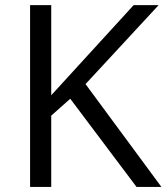

<svg xmlns="http://www.w3.org/2000/svg" viewBox="-20 -734 654 754"><path d="M315.9 -403.8 603 -713.9H504.9L181.2 -359.9V-713.9H98.1V0H181.2V-279.8L255.9 -346.2L516.1 0H613.8Z"/></svg>

Font: Open Sans
Style: Regular
Weight: 400
Foundry: Ascender Corporation
Version: Version 1.100;PS 001.100;hotconv 1.0.88;makeotf.lib2.5.64775